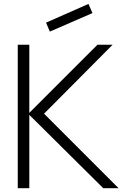

<svg xmlns="http://www.w3.org/2000/svg" viewBox="-20 -984 640 1004"><path d="M240.6 -818.8 220.8 -865.6 442.7 -963.5 463.5 -915.6ZM72.9 0H133.3V-383.3L519.8 0H600L210.4 -389.6L568.8 -750H489.6L133.3 -393.8V-750H72.9Z"/></svg>

Font: Manrope3 Light
Style: Regular
Weight: 300
Designer: Mikhail Sharanda
Foundry: Mikhail Sharanda
Version: Version 3.000;PS 003.000;hotconv 1.0.88;makeotf.lib2.5.64775